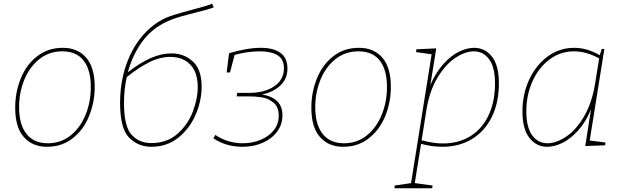

<svg xmlns="http://www.w3.org/2000/svg" viewBox="-20 -786 3360 1036"><path d="M491 -318Q491 -235 461 -160.5Q431 -86 372.5 -40Q314 6 234 6Q155 6 108.5 -46.5Q62 -99 62 -205Q62 -288 92 -362.5Q122 -437 180.5 -482.5Q239 -528 319 -528Q399 -528 445 -475Q491 -422 491 -318ZM83 -208Q83 -114 123 -63.5Q163 -13 238 -13Q309 -13 361.5 -55.5Q414 -98 442 -167.5Q470 -237 470 -315Q470 -410 431 -459.5Q392 -509 316 -509Q244 -509 191 -466Q138 -423 110.5 -354Q83 -285 83 -208Z M1068 -318Q1068 -243 1036 -168Q1004 -93 942.5 -43.5Q881 6 797 6Q725 6 676.5 -43.5Q628 -93 628 -230Q628 -339 659.5 -432Q691 -525 747.5 -591.5Q804 -658 876 -690Q913 -706 1011 -732Q1022 -735 1059.5 -745Q1097 -755 1125 -766L1133 -746Q1098 -733 1027 -716Q1019 -714 987 -705.5Q955 -697 929 -688.5Q903 -680 884 -671Q801 -634 748 -562Q695 -490 670 -396Q799 -498 904 -498Q973 -498 1020.5 -454.5Q1068 -411 1068 -318ZM1047 -317Q1047 -395 1007 -437Q967 -479 899 -479Q843 -479 785 -450Q727 -421 664 -370Q649 -303 649 -231Q649 -105 689.5 -59.5Q730 -14 797 -14Q880 -14 936.5 -63Q993 -112 1020 -182.5Q1047 -253 1047 -317Z M1504 -164Q1504 -115 1476 -76.5Q1448 -38 1398.5 -16Q1349 6 1289 6Q1199 6 1131 -40L1142 -58Q1174 -36 1212 -24.5Q1250 -13 1290 -13Q1340 -13 1385 -31Q1430 -49 1457 -83Q1484 -117 1484 -162Q1484 -209 1456 -232Q1428 -255 1394 -260.5Q1360 -266 1319 -266H1257L1260 -285H1326Q1408 -285 1460 -320.5Q1512 -356 1512 -417Q1512 -467 1477.5 -488Q1443 -509 1381 -509Q1319 -509 1246 -490L1221 -395H1203L1216 -499Q1314 -528 1388 -528Q1455 -528 1493 -501Q1531 -474 1531 -416Q1531 -361 1493 -325Q1455 -289 1394 -276Q1504 -258 1504 -164Z M2089 -318Q2089 -235 2059 -160.5Q2029 -86 1970.5 -40Q1912 6 1832 6Q1753 6 1706.5 -46.5Q1660 -99 1660 -205Q1660 -288 1690 -362.5Q1720 -437 1778.5 -482.5Q1837 -528 1917 -528Q1997 -528 2043 -475Q2089 -422 2089 -318ZM1681 -208Q1681 -114 1721 -63.5Q1761 -13 1836 -13Q1907 -13 1959.5 -55.5Q2012 -98 2040 -167.5Q2068 -237 2068 -315Q2068 -410 2029 -459.5Q1990 -509 1914 -509Q1842 -509 1789 -466Q1736 -423 1708.5 -354Q1681 -285 1681 -208Z M2672 -337Q2672 -233 2634 -155.5Q2596 -78 2527 -36Q2458 6 2367 6Q2310 6 2252 -10L2218 202L2314 215L2312 230H2108L2110 215L2198 202L2309 -493L2225 -505L2227 -520L2334 -525L2302 -327Q2331 -394 2371.5 -439.5Q2412 -485 2455.5 -506.5Q2499 -528 2538 -528Q2597 -528 2634.5 -480.5Q2672 -433 2672 -337ZM2255 -29Q2318 -12 2370 -12Q2455 -12 2518.5 -51.5Q2582 -91 2616.5 -164.5Q2651 -238 2651 -336Q2651 -423 2619.5 -466Q2588 -509 2537 -509Q2490 -509 2436.5 -473.5Q2383 -438 2339.5 -365Q2296 -292 2280 -187Z M3162 -28 3247 -17 3245 -2 3138 2 3169 -196Q3141 -128 3100 -82.5Q3059 -37 3015.5 -15.5Q2972 6 2933 6Q2874 6 2836.5 -42Q2799 -90 2799 -185Q2799 -278 2835.5 -356.5Q2872 -435 2935.5 -481.5Q2999 -528 3078 -528Q3148 -528 3216 -488L3227 -522H3241ZM3191 -335 3213 -471Q3143 -509 3077 -509Q3004 -509 2945.5 -465.5Q2887 -422 2853.5 -348Q2820 -274 2820 -186Q2820 -99 2851.5 -56Q2883 -13 2934 -13Q2981 -13 3034.5 -48.5Q3088 -84 3131 -157Q3174 -230 3191 -335Z"/></svg>

Font: Bitter Pro Thin
Style: Italic
Weight: 250
Italic angle: -9°
Designer: Sol Matas, and Bitter project Authors
Foundry: Sol Matas
Version: Version 1.010